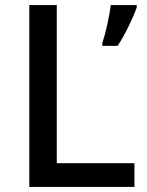

<svg xmlns="http://www.w3.org/2000/svg" viewBox="-20 -734 576 754"><path d="M95 0V-714H203V-93H508V0ZM517 -705Q507 -676 486 -632.5Q465 -589 442 -554H382V-566Q392 -595 401.5 -638.5Q411 -682 415 -714H517Z"/></svg>

Font: Noto Sans Gurmukhi Medium
Style: Regular
Weight: 500
Designer: Jelle Bosma - Monotype Design Team
Foundry: Monotype Imaging Inc.
Version: Version 2.004; ttfautohint (v1.8.4.7-5d5b)